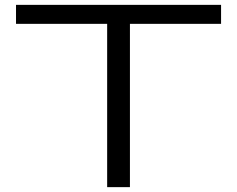

<svg xmlns="http://www.w3.org/2000/svg" viewBox="-20 -770 976 790"><path d="M420.9 -671.9H45.9V-750H889.6V-671.9H514.6V0H420.9Z"/></svg>

Font: Michroma+
Style: Regular
Weight: 400
Designer: beogot
Foundry: beogot
Version: Version